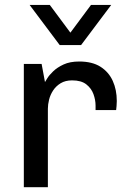

<svg xmlns="http://www.w3.org/2000/svg" viewBox="-20 -776 530 796"><path d="M78.8 0V-511H152.5L166.5 -435.8Q168 -438 175.8 -451Q183.5 -464 200.4 -480.2Q217.2 -496.5 243.8 -508.8Q270.2 -521 308.5 -521Q362.2 -521 396.4 -499.4Q430.5 -477.8 447.4 -440.8Q464.2 -403.8 464.2 -357.2Q464.2 -346.5 463.2 -336.1Q462.2 -325.8 461.5 -319.8H376.2V-338.8Q376.2 -361.2 367.6 -385.4Q359 -409.5 338 -426.1Q317 -442.8 279 -442.8Q251 -442.8 231.6 -431Q212.2 -419.2 200.4 -401.2Q188.5 -383.2 183.5 -363Q178.5 -342.8 178.5 -325.5V0ZM441 -755.5 316.2 -589.2H227.5L102.8 -755.5H186.5L299.2 -603.8H244.5L357.2 -755.5Z"/></svg>

Font: Chivo Medium
Style: Regular
Weight: 500
Designer: Hector Gatti
Foundry: Omnibus-Type
Version: Version 2.002